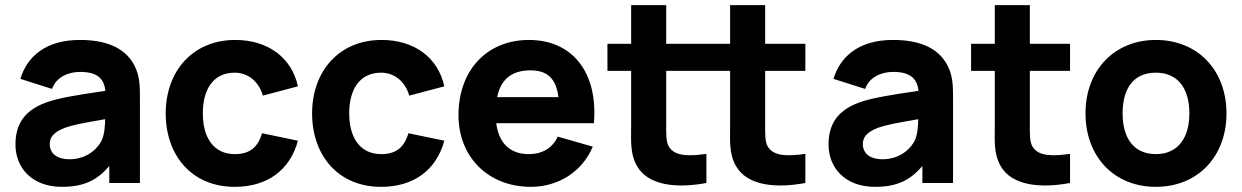

<svg xmlns="http://www.w3.org/2000/svg" viewBox="-20 -710 4819 745"><path d="M220 15C303 15 356 -9 404 -66V0H523V-330C523 -379 522 -417 501 -457C463 -529 385 -555 290 -555C160 -555 86 -493 59 -404L182 -365C199 -414 250 -431 290 -431C354 -431 383.5 -408 389 -357.5C287.5 -342.5 210 -331 158 -312C71 -280 40 -224 40 -149C40 -59 104 15 220 15ZM249 -92C202 -92 173 -114 173 -151C173 -178 189 -197 229 -213C260 -224.5 297 -232 388 -247.5C387.5 -221.5 385.5 -187.5 374 -164C363 -141 324 -92 249 -92Z M891 15C1016 15 1105 -49 1136 -164L997 -193C981 -141 952 -112 891 -112C809 -112 767 -176 767 -270C767 -360 805 -428 891 -428C941 -428 984 -395 1000 -339L1136 -375C1112 -486 1020 -555 893 -555C728 -555 623 -434 623 -270C623 -108 723 15 891 15Z M1459 15C1584 15 1673 -49 1704 -164L1565 -193C1549 -141 1520 -112 1459 -112C1377 -112 1335 -176 1335 -270C1335 -360 1373 -428 1459 -428C1509 -428 1552 -395 1568 -339L1704 -375C1680 -486 1588 -555 1461 -555C1296 -555 1191 -434 1191 -270C1191 -108 1291 15 1459 15Z M2040 15C2144 15 2239 -42 2280 -141L2144 -180C2124 -136 2085 -112 2032 -112C1958.5 -112 1915.5 -155 1905.5 -232H2284.5C2301 -428 2202 -555 2032 -555C1872 -555 1759 -440 1759 -263C1759 -101 1874 15 2040 15ZM2038 -437C2103.5 -437 2137.5 -406 2147 -333H1909C1923 -401.5 1965 -437 2038 -437Z M2721 -113C2657 -104 2600 -102 2576 -140C2563 -160 2565 -195 2565 -237V-435H2813V-229C2813 -164 2808 -116 2835 -67C2879 12 2993 21 3105 0V-113C3041 -104 2984 -102 2960 -140C2947 -160 2949 -195 2949 -237V-435H3105V-540H2949V-690H2813V-540H2565V-690H2429V-540H2337V-435H2429V-229C2429 -164 2424 -116 2451 -67C2495 12 2609 21 2721 0Z M3375 15C3458 15 3511 -9 3559 -66V0H3678V-330C3678 -379 3677 -417 3656 -457C3618 -529 3540 -555 3445 -555C3315 -555 3241 -493 3214 -404L3337 -365C3354 -414 3405 -431 3445 -431C3509 -431 3538.5 -408 3544 -357.5C3442.5 -342.5 3365 -331 3313 -312C3226 -280 3195 -224 3195 -149C3195 -59 3259 15 3375 15ZM3404 -92C3357 -92 3328 -114 3328 -151C3328 -178 3344 -197 3384 -213C3415 -224.5 3452 -232 3543 -247.5C3542.5 -221.5 3540.5 -187.5 3529 -164C3518 -141 3479 -92 3404 -92Z M4132 -113C4068 -104 4011 -102 3987 -140C3974 -160 3976 -195 3976 -237V-435H4132V-540H3976V-690H3840V-540H3748V-435H3840V-229C3840 -164 3835 -116 3862 -67C3906 12 4020 21 4132 0Z M4465 15C4627 15 4739 -102 4739 -270C4739 -437 4628 -555 4465 -555C4305 -555 4192 -439 4192 -270C4192 -103 4302 15 4465 15ZM4465 -112C4380 -112 4336 -173 4336 -270C4336 -364 4376 -428 4465 -428C4551 -428 4595 -366 4595 -270C4595 -177 4552 -112 4465 -112Z"/></svg>

Font: Manrope ExtraBold
Style: Regular
Weight: 800
Designer: Mikhail Sharanda
Foundry: Mikhail Sharanda
Version: Version 4.505